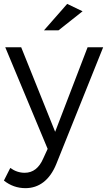

<svg xmlns="http://www.w3.org/2000/svg" viewBox="-26 -770 551 988"><path d="M-5.9 159.2 26.9 94.2Q61.5 119.1 101.1 119.1Q165 119.1 196.8 44.9L219.2 -3.9L1 -526.9H83L257.8 -91.8L424.8 -526.9H504.9L263.2 75.2Q238.3 135.7 198 167Q157.7 198.2 105 198.2Q43 198.2 -5.9 159.2ZM200.2 -613.8 319.8 -750 398.9 -711.9 274.9 -613.8Z"/></svg>

Font: Montserrat Light
Style: Regular
Weight: 300
Designer: Julieta Ulanovsky
Foundry: Julieta Ulanovsky
Version: Version 1.000;PS 002.000;hotconv 1.0.70;makeotf.lib2.5.58329